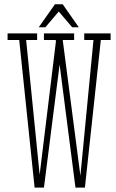

<svg xmlns="http://www.w3.org/2000/svg" viewBox="-20 -852 528 874"><path d="M137.5 2 67.5 -670H14.5V-700H149V-670H99L162.5 -36.5H158L235.5 -671L243.5 -605.5L233.5 -670H180V-700H317.5V-670H265.5L348 -36.5H344.5L405.5 -670H363.5V-700H483.5V-670H439L366.5 2H323.5L246.5 -596.5L257.5 -606.5L180 2ZM156.5 -728 230 -832.5H265.5L338.5 -728H308.5L247.5 -799.5L186.5 -728Z"/></svg>

Font: Imbue Thin
Style: Regular
Weight: 100
Designer: Tyler Finck
Foundry: Etcetera Type Company
Version: Version 1.102